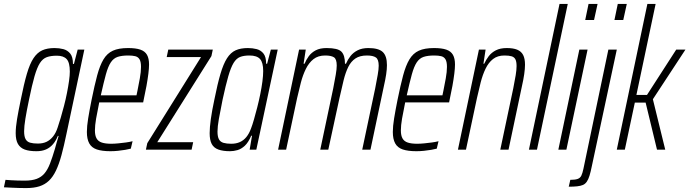

<svg xmlns="http://www.w3.org/2000/svg" viewBox="-64 -763 3515 979"><path d="M69 196Q52 196 33.5 195.5Q15 195 -5 194Q-25 193 -44 192L-36 154Q-23 155 -7.5 156Q8 157 26 157.5Q44 158 62 158Q99 158 123 149Q147 140 163 121Q179 102 191 71Q203 40 216 -4Q219 -17 225 -36.5Q231 -56 235 -70H231Q221 -45 206 -27.5Q191 -10 170.5 -1Q150 8 122 8Q85 8 62 -0.5Q39 -9 27.5 -29Q16 -49 16 -84Q16 -114 23 -156Q30 -198 42 -255Q58 -335 73 -386.5Q88 -438 107 -466.5Q126 -495 151.5 -506.5Q177 -518 214 -518Q238 -518 259 -512.5Q280 -507 294 -490Q308 -473 308 -437H313L332 -510H366L275 -81Q262 -18 249.5 28Q237 74 221.5 106.5Q206 139 185.5 158.5Q165 178 137 187Q109 196 69 196ZM129 -31Q155 -31 173.5 -40Q192 -49 206.5 -67Q221 -85 230 -113Q237 -133 245.5 -162Q254 -191 262.5 -223.5Q271 -256 277.5 -289Q284 -322 288 -350.5Q292 -379 292 -398Q292 -444 276 -461.5Q260 -479 226 -479Q195 -479 174.5 -471.5Q154 -464 139.5 -441.5Q125 -419 112 -374Q99 -329 84 -255Q72 -198 65.5 -158Q59 -118 59 -94Q59 -67 66.5 -53.5Q74 -40 89.5 -35.5Q105 -31 129 -31Z M499 8Q456 8 429.5 -1Q403 -10 391 -32Q379 -54 379 -90Q379 -119 385.5 -159Q392 -199 403 -254Q418 -328 431.5 -378.5Q445 -429 463.5 -460Q482 -491 511.5 -504.5Q541 -518 589 -518Q628 -518 651.5 -510Q675 -502 685.5 -483.5Q696 -465 696 -434Q696 -415 692.5 -387Q689 -359 683 -325.5Q677 -292 669 -256L666 -241H442Q432 -193 426 -158Q420 -123 420 -98Q420 -72 428.5 -57Q437 -42 455.5 -36Q474 -30 503 -30Q519 -30 539 -32Q559 -34 578 -36.5Q597 -39 612 -43L603 -5Q592 -2 574.5 1Q557 4 537.5 6Q518 8 499 8ZM450 -277H632L637 -301Q643 -330 649 -363.5Q655 -397 655 -422Q655 -448 647.5 -460.5Q640 -473 625.5 -476.5Q611 -480 590 -480Q557 -480 536 -473Q515 -466 501 -445Q487 -424 476 -384Q465 -344 450 -277Z M680 0 687 -33 961 -472H786L794 -510H1021L1014 -477L738 -38H921L913 0Z M1109 8Q1073 8 1049.5 -0.5Q1026 -9 1015.5 -29Q1005 -49 1005 -84Q1005 -113 1011 -156Q1017 -199 1029 -255Q1045 -335 1060 -386Q1075 -437 1093.5 -466Q1112 -495 1137.5 -506.5Q1163 -518 1200 -518Q1224 -518 1245 -512.5Q1266 -507 1279.5 -490Q1293 -473 1293 -438H1298L1317 -510H1352L1243 0H1209L1221 -71H1217Q1202 -36 1184 -19.5Q1166 -3 1146.5 2.5Q1127 8 1109 8ZM1115 -30Q1140 -30 1159 -38.5Q1178 -47 1192 -64Q1206 -81 1216 -108Q1223 -126 1231 -154Q1239 -182 1247.5 -215Q1256 -248 1263 -282.5Q1270 -317 1274 -347.5Q1278 -378 1278 -401Q1278 -444 1262 -462Q1246 -480 1208 -480Q1179 -480 1160 -472.5Q1141 -465 1127 -442Q1113 -419 1100 -374Q1087 -329 1071 -255Q1059 -196 1052 -156.5Q1045 -117 1045 -92Q1045 -66 1052.5 -52.5Q1060 -39 1076 -34.5Q1092 -30 1115 -30Z M1354 0 1461 -510H1495L1484 -438H1489Q1497 -458 1510.5 -476.5Q1524 -495 1546 -506.5Q1568 -518 1601 -518Q1659 -518 1677 -499.5Q1695 -481 1695 -438H1700Q1709 -459 1723 -477Q1737 -495 1759.5 -506.5Q1782 -518 1814 -518Q1866 -518 1887.5 -498Q1909 -478 1909 -431Q1909 -410 1905 -383.5Q1901 -357 1893 -322L1825 0H1783L1849 -312Q1857 -353 1862 -381.5Q1867 -410 1867 -428Q1867 -460 1852.5 -470Q1838 -480 1807 -480Q1771 -480 1748.5 -465Q1726 -450 1712 -422Q1698 -394 1688 -353.5Q1678 -313 1667 -263L1610 0H1569L1635 -312Q1643 -353 1648 -382Q1653 -411 1653 -429Q1653 -462 1638.5 -471Q1624 -480 1594 -480Q1558 -480 1534.5 -461.5Q1511 -443 1495.5 -411.5Q1480 -380 1470 -341.5Q1460 -303 1451 -263L1395 0Z M2059 8Q2016 8 1989.5 -1Q1963 -10 1951 -32Q1939 -54 1939 -90Q1939 -119 1945.5 -159Q1952 -199 1963 -254Q1978 -328 1991.5 -378.5Q2005 -429 2023.5 -460Q2042 -491 2071.5 -504.5Q2101 -518 2149 -518Q2188 -518 2211.5 -510Q2235 -502 2245.5 -483.5Q2256 -465 2256 -434Q2256 -415 2252.5 -387Q2249 -359 2243 -325.5Q2237 -292 2229 -256L2226 -241H2002Q1992 -193 1986 -158Q1980 -123 1980 -98Q1980 -72 1988.5 -57Q1997 -42 2015.5 -36Q2034 -30 2063 -30Q2079 -30 2099 -32Q2119 -34 2138 -36.5Q2157 -39 2172 -43L2163 -5Q2152 -2 2134.5 1Q2117 4 2097.5 6Q2078 8 2059 8ZM2010 -277H2192L2197 -301Q2203 -330 2209 -363.5Q2215 -397 2215 -422Q2215 -448 2207.5 -460.5Q2200 -473 2185.5 -476.5Q2171 -480 2150 -480Q2117 -480 2096 -473Q2075 -466 2061 -445Q2047 -424 2036 -384Q2025 -344 2010 -277Z M2271 0 2378 -510H2412L2401 -438H2405Q2414 -458 2428 -476.5Q2442 -495 2464.5 -506.5Q2487 -518 2520 -518Q2553 -518 2573.5 -509.5Q2594 -501 2603.5 -482.5Q2613 -464 2613 -433Q2613 -413 2609 -385Q2605 -357 2597 -322L2529 0H2487L2553 -312Q2561 -352 2565.5 -379.5Q2570 -407 2570 -426Q2570 -449 2564 -460.5Q2558 -472 2544.5 -476Q2531 -480 2508 -480Q2473 -480 2450 -462Q2427 -444 2412 -413Q2397 -382 2387 -343Q2377 -304 2368 -263L2312 0Z M2633 0 2789 -743H2831L2674 0Z M2920 -661 2937 -743H2983L2965 -661ZM2783 0 2890 -510H2932L2824 0Z M3069 -661 3086 -743H3132L3114 -661ZM2836 189 2844 154Q2868 154 2881 149.5Q2894 145 2900 133Q2906 121 2911 97L3038 -510H3081L2954 83Q2948 113 2942 132.5Q2936 152 2928 163.5Q2920 175 2908.5 180Q2897 185 2879 187Q2861 189 2836 189Z M3081 0 3237 -743H3279L3181 -279H3235L3384 -510H3431L3265 -257L3328 0H3286L3228 -240H3173L3122 0Z"/></svg>

Font: Saira ExtraCondensed ExtraLight
Style: Italic
Weight: 250
Width: 2
Italic angle: -12°
Designer: Hector Gatti with collaboration of the Omnibus-Type team
Foundry: Omnibus-Type
Version: Version 1.101